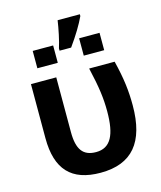

<svg xmlns="http://www.w3.org/2000/svg" viewBox="-124 -928 861 1026"><g transform="rotate(-15 307.0 -414.5)"><path d="M261 -678H325C366 -735 397 -787 416 -828V-838H293C287 -795 273 -727 261 -691ZM379 -619H492V-715H379ZM122 -618H235V-714H122ZM305 9C479 9 563 -91 563 -295C563 -374 555 -444 530 -545H389C415 -433 423 -371 423 -299C423 -170 391 -104 310 -104C238 -104 207 -146 207 -242V-545H67V-246C67 -73 144 9 305 9Z"/></g></svg>

Font: Kathrein 75 Bold
Style: Regular
Weight: 700
Designer: Lazydogs Typefoundry, based on Open Sans by Ascender Corporation
Foundry: Lazydogs Typefoundry
Version: Version 1.003;PS 001.003;hotconv 1.0.88;makeotf.lib2.5.64775